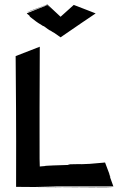

<svg xmlns="http://www.w3.org/2000/svg" viewBox="-20 -834 562 859"><path d="M182 -809 191 -812 210 -794 191 -811 101 -775C97 -774 107 -769 113 -763C114 -762 112 -763 110 -763C116 -760 116 -759 113 -760L116 -758L114 -759C137 -741 144 -735 166 -722L172 -718C174 -717 175 -717 176 -717C185 -710 206 -695 206 -697C214 -691 216 -691 224 -686L251 -667C368 -748 332 -722 408 -774C405 -776 345 -798 310 -812L251 -759L192 -814C97 -778 117 -787 99 -779C114 -783 155 -799 191 -813ZM471 -45C470 -48 473 -41 475 -39C468 -56 468 -57 471 -50L468 -58L470 -54L450 -107L440 -106C341 -96 341 -101 294 -99C286 -98 287 -97 284 -96C251 -95 178 -93 180 -91C163 -90 160 -89 158 -89C157 -101 157 -114 157 -251V-353L158 -625L50 -583C51 -412 53 -315 52 -7V2C493 5 432 6 486 4C472 4 345 3 234 3C234 2 202 2 138 0H486C491 7 479 -21 471 -45Z"/></svg>

Font: HIVNotRetro
Style: Regular
Weight: 400
Designer: Feorag
Foundry: Feorag
Version: Version 1.000;PS 001.000;hotconv 1.0.88;makeotf.lib2.5.64775